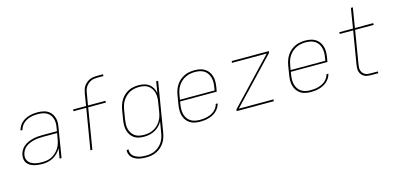

<svg xmlns="http://www.w3.org/2000/svg" viewBox="-80 -1261 4161 2010"><g transform="rotate(-15 2000.0 -256.0)"><path d="M237 8Q214 8 191 5.5Q168 3 146.5 -3Q125 -9 106 -20Q87 -31 74 -48Q61 -65 57 -87.5Q53 -110 57 -134Q61 -159 74.5 -183.5Q88 -208 109.5 -226Q131 -244 156 -255Q181 -266 207 -272.5Q233 -279 259 -281.5Q285 -284 311 -284H471L478 -326Q480 -337 481 -348Q482 -359 482 -369V-370Q482 -401 470.5 -429Q459 -457 437 -475.5Q415 -494 385.5 -501.5Q356 -509 324 -509Q304 -509 284 -507Q264 -505 243.5 -499.5Q223 -494 204 -484.5Q185 -475 169 -461Q153 -447 142 -428.5Q131 -410 126 -390H105Q110 -412 122 -433.5Q134 -455 152 -471.5Q170 -488 191.5 -499Q213 -510 235.5 -516.5Q258 -523 280.5 -525.5Q303 -528 326 -528Q361 -528 394.5 -519.5Q428 -511 452.5 -490Q477 -469 490 -437.5Q503 -406 503 -372Q503 -359 501.5 -347Q500 -335 498 -323L445 0H424L442 -108Q427 -81 404 -57.5Q381 -34 353.5 -19Q326 -4 296 2Q266 8 237 8ZM241 -11Q266 -11 292 -15.5Q318 -20 342 -32Q366 -44 386.5 -63Q407 -82 422 -105Q437 -128 445 -153Q453 -178 457 -203L468 -265H311Q288 -265 264 -263Q240 -261 216.5 -255.5Q193 -250 170 -240.5Q147 -231 127 -215.5Q107 -200 94.5 -178Q82 -156 78 -133Q74 -112 78.5 -92.5Q83 -73 95 -58.5Q107 -44 124 -34.5Q141 -25 160 -20Q179 -15 199.5 -13Q220 -11 241 -11Z M758 0 831 -441H693V-460H834L856 -594Q859 -613 865 -631.5Q871 -650 882.5 -667.5Q894 -685 910.5 -698.5Q927 -712 945 -720.5Q963 -729 982 -732Q1001 -735 1020 -735H1091V-716H1020Q1004 -716 986.5 -713Q969 -710 953.5 -702.5Q938 -695 924 -683Q910 -671 900 -656Q890 -641 884.5 -624Q879 -607 877 -591L855 -460H1044V-441H852L779 0Z M1307 223Q1285 223 1262.5 221Q1240 219 1220 213.5Q1200 208 1181.5 198Q1163 188 1149.5 173Q1136 158 1129 137.5Q1122 117 1125 95H1146Q1144 114 1150 132Q1156 150 1169 162.5Q1182 175 1198 183Q1214 191 1232 196Q1250 201 1269.5 202.5Q1289 204 1308 204Q1333 204 1358 199.5Q1383 195 1407 183Q1431 171 1451.5 153Q1472 135 1486.5 112.5Q1501 90 1509 65Q1517 40 1521 15L1541 -105Q1527 -78 1504.5 -55.5Q1482 -33 1454.5 -18.5Q1427 -4 1397.5 2Q1368 8 1339 8Q1309 8 1281 2Q1253 -4 1231 -19.5Q1209 -35 1194 -58Q1179 -81 1172 -108.5Q1165 -136 1166 -165Q1167 -194 1172 -223L1188 -323Q1193 -350 1202 -377Q1211 -404 1226.5 -428.5Q1242 -453 1264 -473Q1286 -493 1311.5 -505.5Q1337 -518 1365 -523Q1393 -528 1420 -528Q1451 -528 1480.5 -521Q1510 -514 1533 -496.5Q1556 -479 1570.5 -453.5Q1585 -428 1590 -398L1610 -520H1631L1542 18Q1537 46 1528 73Q1519 100 1503 124.5Q1487 149 1464.5 168.5Q1442 188 1415.5 200.5Q1389 213 1361.5 218Q1334 223 1307 223ZM1343 -11Q1368 -11 1393 -15.5Q1418 -20 1442 -31.5Q1466 -43 1486.5 -61.5Q1507 -80 1521.5 -102Q1536 -124 1544.5 -149Q1553 -174 1557 -199L1573 -299Q1578 -325 1578.5 -351.5Q1579 -378 1573 -402.5Q1567 -427 1553.5 -448Q1540 -469 1520 -483.5Q1500 -498 1475 -503.5Q1450 -509 1423 -509Q1398 -509 1372.5 -504.5Q1347 -500 1323.5 -488.5Q1300 -477 1279.5 -458.5Q1259 -440 1244 -417.5Q1229 -395 1221 -370Q1213 -345 1209 -320L1192 -220Q1188 -194 1187 -167.5Q1186 -141 1192 -116.5Q1198 -92 1211.5 -71Q1225 -50 1245 -36Q1265 -22 1290.5 -16.5Q1316 -11 1343 -11Z M1946 8Q1917 8 1888 2Q1859 -4 1836 -19Q1813 -34 1797 -57Q1781 -80 1773.5 -107Q1766 -134 1766.5 -164Q1767 -194 1772 -223L1788 -323Q1793 -351 1802.5 -378Q1812 -405 1828 -429.5Q1844 -454 1867 -474Q1890 -494 1917 -506.5Q1944 -519 1972 -523.5Q2000 -528 2027 -528Q2057 -528 2085.5 -522Q2114 -516 2137.5 -501Q2161 -486 2177 -463Q2193 -440 2200.5 -413Q2208 -386 2207.5 -356Q2207 -326 2202 -297L2194 -251H1797L1792 -220Q1788 -193 1787.5 -166.5Q1787 -140 1793.5 -115.5Q1800 -91 1814 -70Q1828 -49 1849 -35.5Q1870 -22 1896 -16.5Q1922 -11 1949 -11Q1969 -11 1989 -13Q2009 -15 2029.5 -20.5Q2050 -26 2070 -35Q2090 -44 2106.5 -58.5Q2123 -73 2135 -91.5Q2147 -110 2151 -130H2172Q2167 -107 2154 -86Q2141 -65 2123 -48.5Q2105 -32 2083 -21Q2061 -10 2038 -3.5Q2015 3 1992 5.5Q1969 8 1946 8ZM2176 -269 2181 -300Q2186 -326 2186.5 -353Q2187 -380 2180.5 -404.5Q2174 -429 2160.5 -450Q2147 -471 2126 -484.5Q2105 -498 2079.5 -503.5Q2054 -509 2027 -509Q2002 -509 1976 -504.5Q1950 -500 1926 -488.5Q1902 -477 1881 -459Q1860 -441 1845 -418.5Q1830 -396 1821.5 -370.5Q1813 -345 1809 -320L1800 -269Z M2343 0 2346 -19 2803 -501H2426L2429 -520H2831L2828 -501L2371 -19H2748L2745 0Z M3146 8Q3117 8 3088 2Q3059 -4 3036 -19Q3013 -34 2997 -57Q2981 -80 2973.5 -107Q2966 -134 2966.5 -164Q2967 -194 2972 -223L2988 -323Q2993 -351 3002.5 -378Q3012 -405 3028 -429.5Q3044 -454 3067 -474Q3090 -494 3117 -506.5Q3144 -519 3172 -523.5Q3200 -528 3227 -528Q3257 -528 3285.5 -522Q3314 -516 3337.5 -501Q3361 -486 3377 -463Q3393 -440 3400.5 -413Q3408 -386 3407.5 -356Q3407 -326 3402 -297L3394 -251H2997L2992 -220Q2988 -193 2987.5 -166.5Q2987 -140 2993.5 -115.5Q3000 -91 3014 -70Q3028 -49 3049 -35.5Q3070 -22 3096 -16.5Q3122 -11 3149 -11Q3169 -11 3189 -13Q3209 -15 3229.5 -20.5Q3250 -26 3270 -35Q3290 -44 3306.5 -58.5Q3323 -73 3335 -91.5Q3347 -110 3351 -130H3372Q3367 -107 3354 -86Q3341 -65 3323 -48.5Q3305 -32 3283 -21Q3261 -10 3238 -3.5Q3215 3 3192 5.5Q3169 8 3146 8ZM3376 -269 3381 -300Q3386 -326 3386.5 -353Q3387 -380 3380.5 -404.5Q3374 -429 3360.5 -450Q3347 -471 3326 -484.5Q3305 -498 3279.5 -503.5Q3254 -509 3227 -509Q3202 -509 3176 -504.5Q3150 -500 3126 -488.5Q3102 -477 3081 -459Q3060 -441 3045 -418.5Q3030 -396 3021.5 -370.5Q3013 -345 3009 -320L3000 -269Z M3878 0H3798Q3779 0 3760.5 -3Q3742 -6 3726.5 -14.5Q3711 -23 3699.5 -36.5Q3688 -50 3682.5 -67.5Q3677 -85 3677 -103.5Q3677 -122 3680 -141L3740 -501H3595L3594 -520H3743L3778 -735H3799L3764 -520H3962L3963 -501H3761L3701 -138Q3698 -122 3698 -106.5Q3698 -91 3702.5 -76.5Q3707 -62 3716 -50.5Q3725 -39 3738 -31.5Q3751 -24 3766.5 -21.5Q3782 -19 3798 -19H3878Z"/></g></svg>

Font: Iosevka Aile Thin Oblique
Style: Regular
Weight: 100
Italic angle: -9°
Designer: Belleve Invis
Foundry: Belleve Invis
Version: Version 31.1.0; ttfautohint (v1.8.4)